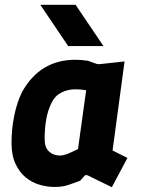

<svg xmlns="http://www.w3.org/2000/svg" viewBox="-20 -770 592 800"><path d="M207 9Q177 9 145.5 0Q114 -9 87.5 -30.5Q61 -52 44.5 -87.5Q28 -123 28 -175Q28 -231 39 -286.5Q50 -342 72 -387Q147 -521 294 -521Q315 -521 346 -517L382 -504Q388 -502 398 -503L499 -514L449 -143L511 -112L446 10L346 -39Q336 -43 332 -37L314 -17Q289 -8 272.5 -2Q256 4 241.5 6.5Q227 9 207 9ZM230 -122Q243 -122 259 -128Q275 -134 305 -149L339 -394Q315 -398 294 -398Q263 -398 236 -384.5Q209 -371 195 -342Q179 -310 172.5 -272Q166 -234 166 -190Q166 -156 184 -139Q202 -122 230 -122ZM264 -578 148 -750H295L411 -578Z"/></svg>

Font: Finlandica
Style: Bold Italic
Weight: 700
Italic angle: -8°
Designer: Niklas Ekholm, Juho Hiilivirta, Jaakko Suomalainen
Foundry: Helsinki Type Studio
Version: Version 1.064; ttfautohint (v1.8.4.7-5d5b)